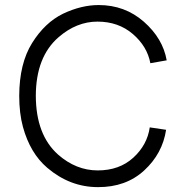

<svg xmlns="http://www.w3.org/2000/svg" viewBox="-20 -748 762 780"><path d="M590.8 -491.2Q578.1 -559.6 519.5 -609.9Q460.9 -660.2 376 -660.2Q291 -660.2 217.8 -596.7Q126 -517.1 125.5 -358.9Q126 -200.2 215.8 -120.1Q289.1 -55.7 377 -55.7Q464.8 -55.7 521.5 -107.4Q578.1 -159.2 588.4 -230.5L654.8 -220.7Q640.1 -124 565.9 -55.7Q491.7 12.7 377.9 12.2Q264.2 12.2 171.9 -66.4Q102.5 -125.5 73.2 -232.4Q58.1 -287.6 58.1 -358.9Q58.6 -490.2 110.4 -573.2Q162.1 -656.2 236.3 -692.4Q310.5 -727.5 380.9 -727.5Q487.3 -727.5 564.5 -659.7Q641.6 -591.8 657.2 -502.9Z"/></svg>

Font: AnjaliOldLipi
Style: Regular
Weight: 400
Designer: Kevin & Siji
Foundry: Core : Kevin & Siji
Modification : Hiran Venugopalan
Opentype mlm2 support: Rajeesh Nambiar
New Feature Table : Santhosh
Version: Version 7.1.0+20221109